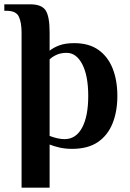

<svg xmlns="http://www.w3.org/2000/svg" viewBox="-40 -680 602 890"><path d="M60 190V-530Q60 -575 47.5 -602.5Q35 -630 -10 -630H-20V-660H100Q153 -660 171.5 -632Q190 -604 190 -530V-445Q207 -459 234.5 -469.5Q262 -480 304 -480Q372 -480 416 -449Q460 -418 482 -363Q504 -308 504 -235Q504 -163 481.5 -107.5Q459 -52 413 -21Q367 10 294 10Q262 10 236 4Q210 -2 190 -10V190ZM259 -35Q312 -35 340.5 -88Q369 -141 369 -235Q369 -329 341.5 -382Q314 -435 269 -435Q243 -435 223.5 -426.5Q204 -418 190 -405V-50Q208 -43 226 -39Q244 -35 259 -35Z"/></svg>

Font: El Messiri
Style: Bold
Weight: 700
Designer: Mohamed Gaber
Foundry: Kief Type Foundry
Version: Version 2.020; ttfautohint (v1.8.3)